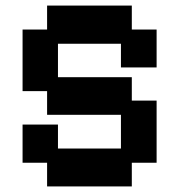

<svg xmlns="http://www.w3.org/2000/svg" viewBox="-20 -658 643 689"><path d="M149 11V-74H61V-211H188V-125H414V-246H149V-331H61V-552H149V-638H453V-552H542V-416H414V-501H188V-381H453V-297H542V-74H453V11Z"/></svg>

Font: Pixelify Sans
Style: Bold
Weight: 700
Designer: Stefie Justprince
Foundry: Typecalism Foundryline
Version: Version 1.000